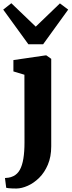

<svg xmlns="http://www.w3.org/2000/svg" viewBox="-44 -896 432 1160"><path d="M55.5 243Q42.5 243 29.8 242.5Q17 242 7.5 241Q-2 240 -6.5 238.5L-14 179.5Q-7 179.5 7.2 177.5Q21.5 175.5 37 168Q61.5 156 76 129.8Q90.5 103.5 97.2 62.2Q104 21 104 -35.5L103.5 -444.5L37 -464.5V-533L231.5 -561.5H236L265.5 -540.5V-12Q265.5 51 245.2 98.8Q225 146.5 192.8 178.2Q160.5 210 124 226.2Q87.5 242.5 55.5 243ZM127.5 -628.5 -24.5 -838 24.5 -876.5 172 -735 318 -875.5 368 -838 216.5 -628.5Z"/></svg>

Font: Merriweather 36pt Black
Style: Regular
Weight: 900
Version: Version 2.100